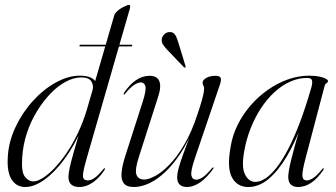

<svg xmlns="http://www.w3.org/2000/svg" viewBox="-20 -742 1348 770"><path d="M500.5 -706.5 327.5 -106.5Q316.5 -69 313.8 -50Q311 -31 316 -24.8Q321 -18.5 333 -18.5Q344 -18.5 358.2 -27.8Q372.5 -37 394.5 -63.5Q396 -66 397.2 -66.8Q398.5 -67.5 400 -67Q401.5 -66.5 401 -64.8Q400.5 -63 399 -60Q384 -37.5 367.5 -22.5Q351 -7.5 333.5 0.2Q316 8 298 8Q277.5 8 266 -1.8Q254.5 -11.5 254.5 -32.5Q254.5 -46 259.5 -69.2Q264.5 -92.5 275.8 -132.5Q287 -172.5 305.5 -234.5L311 -233Q278 -157 237.8 -103Q197.5 -49 157 -20.5Q116.5 8 81.5 8Q46.5 8 27.2 -21.2Q8 -50.5 11 -109Q14 -172.5 41.8 -231.5Q69.5 -290.5 112 -337.2Q154.5 -384 204 -411.2Q253.5 -438.5 300 -438.5Q328.5 -438.5 344.2 -430.8Q360 -423 365.5 -410Q371 -397 368 -381.5L351.5 -382Q356 -400.5 346 -416Q336 -431.5 306 -431.5Q275.5 -431.5 243.5 -414.2Q211.5 -397 182 -366.2Q152.5 -335.5 127.8 -295Q103 -254.5 87.5 -207.2Q72 -160 69 -109.5Q65 -53 79.5 -33.8Q94 -14.5 114.5 -14.5Q129.5 -14.5 151 -27.8Q172.5 -41 197 -66.2Q221.5 -91.5 246 -127Q270.5 -162.5 292 -207.5Q313.5 -252.5 329 -304.5L438.5 -681.5Q440.5 -687.5 446 -693.2Q451.5 -699 458.8 -704.2Q466 -709.5 473.8 -713.5Q481.5 -717.5 487.8 -720Q494 -722.5 497 -722.5Q501 -722.5 502 -718Q503 -713.5 500.5 -706.5ZM298.5 -559.5Q299 -560.5 300 -561.5Q301 -562.5 302.5 -562.5H507.5Q509 -562.5 509.8 -561.5Q510.5 -560.5 510.5 -559.5Q510 -556 507 -556H301.5Q298 -556 298.5 -559.5Z M836 -70.5Q837 -70 836.5 -68.2Q836 -66.5 835 -65Q809.5 -29 782.5 -10.5Q755.5 8 730 8Q711 8 700.8 -1.5Q690.5 -11 690.5 -31Q690.5 -47 697.8 -72.2Q705 -97.5 714.8 -124.2Q724.5 -151 733 -172.8Q741.5 -194.5 743 -204L745.5 -202.5Q718.5 -144.5 688.2 -104.2Q658 -64 628 -39.2Q598 -14.5 569.8 -3.2Q541.5 8 517 8Q487.5 8 476.2 -7.2Q465 -22.5 467.5 -49.8Q470 -77 481 -112L552 -333Q567.5 -381.5 563 -396.5Q558.5 -411.5 544.5 -411.5Q534 -411.5 519 -402.2Q504 -393 482 -366.5Q480 -364 478.8 -363.2Q477.5 -362.5 476.5 -363Q475.5 -364 475.8 -365.5Q476 -367 477.5 -370Q500 -403.5 525.8 -420.8Q551.5 -438 580 -438Q600 -438 610.5 -428.8Q621 -419.5 622.2 -401.2Q623.5 -383 614.5 -355L537.5 -114.5Q520 -61 527.2 -41.5Q534.5 -22 558.5 -22Q575.5 -22 602 -36Q628.5 -50 659 -81Q689.5 -112 719.2 -162.5Q749 -213 772.5 -285.5Q784 -319.5 789.5 -339.5Q795 -359.5 796.8 -370.2Q798.5 -381 798.5 -387.5Q798.5 -395 795.5 -399.2Q792.5 -403.5 792.5 -410.5Q792.5 -421 807.2 -429.5Q822 -438 844.5 -438Q862.5 -438 865.2 -428.8Q868 -419.5 861.5 -401.5L762.5 -110Q744 -56.5 747.5 -39Q751 -21.5 767 -21.5Q778 -21.5 792.8 -31Q807.5 -40.5 830 -67.5Q831.5 -69 833.2 -70Q835 -71 836 -70.5ZM695 -572 724 -477Q724.5 -475 724.5 -473.8Q724.5 -472.5 723 -471.5Q722 -470.5 720.8 -471Q719.5 -471.5 718 -472L650 -543Q639.5 -554 633 -564.8Q626.5 -575.5 629.5 -589Q632 -598 640.5 -605.8Q649 -613.5 661.5 -613.5Q675 -613.5 682.2 -602.5Q689.5 -591.5 695 -572Z M1206 -109.5Q1191 -53 1192.8 -35.8Q1194.5 -18.5 1210.5 -18.5Q1221.5 -18.5 1235.8 -27.8Q1250 -37 1272 -63.5Q1273.5 -66 1275 -66.8Q1276.5 -67.5 1277.5 -67Q1279 -66.5 1278.5 -64.8Q1278 -63 1276.5 -60Q1254 -26.5 1228.5 -9.2Q1203 8 1175.5 8Q1157 8 1146.5 -1.8Q1136 -11.5 1136 -32.5Q1136 -42.5 1138.8 -59.2Q1141.5 -76 1147.8 -101.8Q1154 -127.5 1164 -163Q1174 -198.5 1188 -246.5L1191 -244Q1163 -170 1129.2 -113.2Q1095.5 -56.5 1057 -24.2Q1018.5 8 975.5 8Q932 8 910.8 -29.5Q889.5 -67 904.5 -151Q911.5 -197 932.2 -239.5Q953 -282 984 -318Q1015 -354 1053.2 -381Q1091.5 -408 1133.8 -423.2Q1176 -438.5 1220 -438.5Q1244.5 -438.5 1261.5 -434.8Q1278.5 -431 1287 -426.2Q1295.5 -421.5 1295.5 -417.5Q1295.5 -413.5 1292.8 -411.2Q1290 -409 1287 -406.5Q1284 -404 1282.5 -400ZM960 -138.5Q947.5 -72.5 962.5 -42.5Q977.5 -12.5 1004 -12.5Q1023.5 -12.5 1045.2 -27Q1067 -41.5 1090 -71Q1113 -100.5 1136.5 -145.8Q1160 -191 1183.2 -252.5Q1206.5 -314 1229 -392.5Q1234 -411 1231 -420.2Q1228 -429.5 1212.5 -429.5Q1177 -429.5 1143.5 -414.5Q1110 -399.5 1080.5 -372.2Q1051 -345 1027 -308.5Q1003 -272 985.8 -229Q968.5 -186 960 -138.5Z"/></svg>

Font: Fraunces 120pt Light
Style: Italic
Weight: 300
Italic angle: -16°
Version: Version 1.000;[b76b70a41]